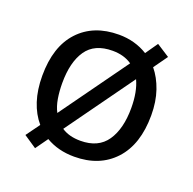

<svg xmlns="http://www.w3.org/2000/svg" viewBox="-110 -677 825 821"><g transform="rotate(20 302.5 -266.5)"><path d="M551 -269Q551 -136 483.5 -63Q416 10 301 10Q228 10 172 -23L132 33L74 -6L119 -68Q88 -104 71.5 -154.5Q55 -205 55 -269Q55 -402 122 -474Q189 -546 304 -546Q377 -546 435 -510L474 -566L533 -528L488 -465Q517 -430 534 -380.5Q551 -331 551 -269ZM146 -269Q146 -231 151.5 -198.5Q157 -166 170 -141L390 -447Q354 -472 302 -472Q220 -472 183 -418Q146 -364 146 -269ZM460 -269Q460 -343 437 -392L217 -86Q251 -63 303 -63Q384 -63 422 -118.5Q460 -174 460 -269Z"/></g></svg>

Font: Noto Sans Living
Style: Regular
Weight: 400
Designer: Monotype Design Team
Foundry: Monotype Imaging Inc.
Version: Version 2.013; ttfautohint (v1.8.4.7-5d5b)